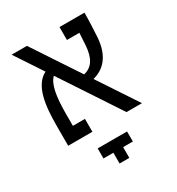

<svg xmlns="http://www.w3.org/2000/svg" viewBox="-191 -705 968 1050"><g transform="rotate(-30 293.0 -180.5)"><path d="M428.7 0H526.4L362.8 -247.1C428.7 -263.2 488.8 -314.5 496.1 -437C498.5 -478 501.5 -534.2 501.5 -585.9H343.8V-504.4H422.4C420.9 -477.1 418.9 -450.2 417.5 -424.3C411.6 -349.6 385.3 -306.6 331.1 -294.4L138.2 -585.9H41.5L155.8 -413.1C74.7 -372.1 60.5 -252.9 60.5 -124.5V0H213.4V-81.5H137.2V-155.8C137.2 -264.2 149.4 -338.4 184.1 -370.6ZM378.4 93.3H192.9V156.7H255.4V224.6H316.9V156.7H378.4Z"/></g></svg>

Font: Cascadia Code SemiLight
Style: Regular
Weight: 350
Monospace: yes
Designer: Aaron Bell
Foundry: Saja Typeworks
Version: Version 2404.023